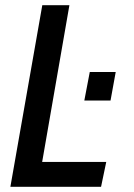

<svg xmlns="http://www.w3.org/2000/svg" viewBox="-20 -720 517 740"><path d="M20 0 143 -700H247.5L142.5 -96H389.5L369.5 0ZM305 -332.5 326 -442.5H426L406 -332.5Z"/></svg>

Font: Cabin Condensed Medium
Style: Italic
Weight: 500
Width: 3
Italic angle: -10°
Designer: Pablo Impallari
Foundry: Pablo Impallari. http://www.impallari.com Igino Marini. http://www.ikern.com
Version: Version 3.001; ttfautohint (v1.8.3)